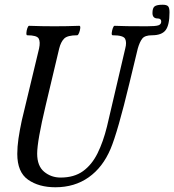

<svg xmlns="http://www.w3.org/2000/svg" viewBox="-20 -778 736 811"><path d="M214 13Q144 13 98.5 -19Q53 -51 53 -128Q53 -158 58 -192.5Q63 -227 72 -269L145 -573Q151 -601 143.5 -615Q136 -629 95 -629Q91 -629 91.5 -639Q92 -649 95.5 -659Q99 -669 103 -669Q130 -668 156.5 -667.5Q183 -667 210 -667Q236 -667 262.5 -667.5Q289 -668 315 -669Q320 -669 319 -659Q318 -649 314 -639Q310 -629 306 -629Q265 -629 251 -615Q237 -601 230 -573L173 -333Q137 -182 137 -129Q137 -77 166.5 -52.5Q196 -28 236 -28Q293 -28 330.5 -55Q368 -82 392 -130.5Q416 -179 432 -244L509 -573Q516 -599 508.5 -614Q501 -629 456 -629Q451 -629 452 -639Q453 -649 456.5 -659Q460 -669 464 -669Q489 -668 517.5 -667.5Q546 -667 600 -667Q637 -667 649 -671Q661 -675 661 -687Q661 -700 646 -700Q624 -700 624 -723Q624 -744 633 -751Q642 -758 667 -758Q684 -758 690 -751.5Q696 -745 696 -726Q696 -672 679.5 -650.5Q663 -629 622 -629Q592 -629 581 -615Q570 -601 562 -573L527 -428Q477 -220 447 -149Q414 -71 354.5 -29Q295 13 214 13Z"/></svg>

Font: Junicode Two Beta Condensed Medium
Style: Italic
Weight: 500
Width: 3
Italic angle: -9°
Version: Version 1.053; ttfautohint (v1.8.4)